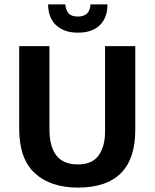

<svg xmlns="http://www.w3.org/2000/svg" viewBox="-20 -839 701 870"><path d="M67 -630H204V-253Q204 -175 235.5 -134.5Q267 -94 333 -94Q398 -94 427 -135Q456 -176 456 -241V-630H593V-251Q593 -119 527.5 -54Q462 11 333 11Q209 11 138 -54Q67 -119 67 -256ZM276 -819Q278 -794 290.5 -779Q303 -764 333 -764Q387 -764 390 -819H467Q467 -759 432.5 -725Q398 -691 333 -691Q297 -691 271.5 -701.5Q246 -712 229.5 -729.5Q213 -747 205.5 -770Q198 -793 198 -819Z"/></svg>

Font: Mukta Malar
Style: Bold
Weight: 700
Designer: Aadarsh Rajan, Girish Dalvi, Yashodeep Gholap
Foundry: Ek Type
Version: Version 2.538;PS 1.000;hotconv 16.6.51;makeotf.lib2.5.65220;